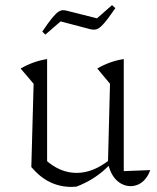

<svg xmlns="http://www.w3.org/2000/svg" viewBox="-20 -726 615 754"><path d="M466 -54 570 -58Q563 -38 551 -23.5Q539 -9 524 -2Q509 5 493 5Q473 5 454.5 -5.5Q436 -16 423 -36.5Q410 -57 404 -86L412 -397L362 -457Q412 -486 466 -494ZM280 7Q275 7 270 7.5Q265 8 261 8Q215 8 176 -11Q137 -30 103 -70L158 -99Q215 -47 281 -47Q346 -47 411 -99L412 -80Q382 -49 349.5 -28Q317 -7 280 7ZM103 -70 112 -397 61 -457Q112 -486 165 -494V-84ZM158 -590 146 -602Q169 -636 184 -654.5Q199 -673 209 -679.5Q219 -686 227.5 -686Q236 -686 246 -683L361 -654L420 -706L433 -694Q403 -650 386 -631.5Q369 -613 357.5 -610.5Q346 -608 332 -612L218 -642Z"/></svg>

Font: Piazzolla Thin ExtraLight
Style: Regular
Weight: 250
Version: Version 2.005